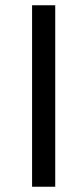

<svg xmlns="http://www.w3.org/2000/svg" viewBox="-20 -710 302 730"><path d="M102 0V-690H190V0Z"/></svg>

Font: Taylor Sans
Style: Regular
Weight: 400
Italic angle: -8°
Designer: Natanael Gama
Version: Version 1.001 September 8, 2015